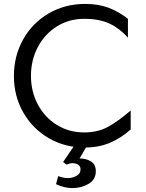

<svg xmlns="http://www.w3.org/2000/svg" viewBox="-20 -739 746 980"><path d="M410 -63Q332 -63 270 -101.5Q208 -140 173 -206Q138 -272 138 -352Q138 -432 173 -498.5Q208 -565 270 -604Q332 -643 410 -643Q487 -643 539 -618.5Q591 -594 633 -547V-643Q586 -680 534 -699.5Q482 -719 415 -719Q312 -719 228.5 -670.5Q145 -622 98 -537.5Q51 -453 51 -351Q51 -249 98.5 -165.5Q146 -82 228.5 -34Q311 14 412 14Q483 14 539.5 -9.5Q596 -33 647 -78V-175Q583 -120 531 -91.5Q479 -63 410 -63ZM427 0H362L302 88L319 101Q336 94 350 94Q368 94 379.5 102Q391 110 391 125Q391 148 370 159Q349 170 326 170Q304 170 277 160L266 201Q308 221 349 221Q395 221 432 199.5Q469 178 469 135Q469 100 444.5 85Q420 70 389 70H386Z"/></svg>

Font: Geom Light
Style: Regular
Weight: 300
Version: Version 1.102